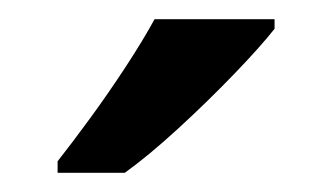

<svg xmlns="http://www.w3.org/2000/svg" viewBox="-20 -786 346 200"><path d="M266 -756Q251 -737 223.5 -708.5Q196 -680 165.5 -652Q135 -624 110 -606H40V-618Q55 -637 74 -663Q93 -689 111 -716.5Q129 -744 141 -766H266Z"/></svg>

Font: Noto Sans Lao Medium
Style: Regular
Weight: 500
Designer: Monotype Design Team
Foundry: Monotype Imaging Inc.
Version: Version 2.003; ttfautohint (v1.8.4.7-5d5b)